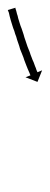

<svg xmlns="http://www.w3.org/2000/svg" viewBox="164 -272 129 497"><g transform="rotate(90 228.5 -23.5)"><path d="M2 1Q5 0 8 -1Q11 -2 16 -3Q21 -5 27 -6Q33 -8 40 -10Q47 -12 54 -15Q61 -17 69 -20Q77 -22 85 -25Q92 -27 100 -30Q108 -33 115 -36Q122 -38 129 -41Q135 -43 141 -46Q147 -48 152 -50Q156 -52 160 -53Q163 -54 165 -55Q166 -56 167 -56L162 -68L192 -56L180 -25L175 -38Q174 -37 173 -37Q171 -36 168 -35Q164 -33 159 -31Q154 -29 149 -27Q143 -25 136 -22Q129 -20 122 -17Q115 -14 107 -11Q99 -9 91 -6Q83 -3 75 -1Q68 2 60 4Q53 7 46 9Q39 11 33 13Q27 15 22 16Q17 17 13 18Q10 19 8 20Q7 20 6 21L0 1Q1 1 2 1Z"/></g></svg>

Font: FRB American Cursive Just Arrows Thin
Style: Italic
Weight: 100
Italic angle: -25°
Version: Version 2.0;Modular Font Editor K font №1